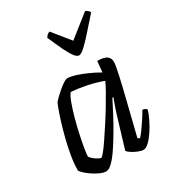

<svg xmlns="http://www.w3.org/2000/svg" viewBox="-179 -852 873 958"><g transform="rotate(-30 257.0 -373.0)"><path d="M151 0Q136 0 116 -9Q96 -18 77 -31Q58 -44 45 -56.5Q32 -69 30 -75Q30 -112 37.5 -157Q45 -202 56.5 -247Q68 -292 80 -330.5Q92 -369 101.5 -394Q111 -419 114 -423Q120 -430 133 -442.5Q146 -455 162 -468.5Q178 -482 192 -491Q206 -500 214 -500Q232 -500 259.5 -491.5Q287 -483 319.5 -468.5Q352 -454 381 -437L387 -500Q423 -500 440 -489Q457 -478 457 -454Q457 -438 445.5 -385Q434 -332 413.5 -250.5Q393 -169 368 -66L379 -59Q389 -69 403.5 -89Q418 -109 433.5 -132.5Q449 -156 460 -176Q469 -176 475.5 -172Q482 -168 484 -164Q478 -143 464.5 -115Q451 -87 434 -61Q417 -35 399 -17.5Q381 0 366 0Q354 0 335.5 -7.5Q317 -15 302 -25Q287 -35 284 -42L337 -218Q343 -238 349 -255Q355 -272 359.5 -284.5Q364 -297 367 -301L361 -304Q344 -270 322.5 -229Q301 -188 277 -147.5Q253 -107 230.5 -73.5Q208 -40 187.5 -20Q167 0 151 0ZM163 -71Q167 -71 182 -89Q197 -107 217.5 -137.5Q238 -168 261.5 -204Q285 -240 307 -276.5Q329 -313 346.5 -344Q364 -375 372 -394Q329 -410 282.5 -419.5Q236 -429 195 -432Q184 -419 172 -387Q160 -355 148.5 -313.5Q137 -272 128 -230Q119 -188 113.5 -155.5Q108 -123 108 -110Q117 -96 136 -83.5Q155 -71 163 -71ZM323 -569Q311 -569 297.5 -587Q284 -605 267 -640Q250 -675 229 -725Q233 -731 238 -736.5Q243 -742 254 -746L334 -647L459 -746Q468 -742 474.5 -736Q481 -730 482 -725Q438 -675 406.5 -640Q375 -605 355 -587Q335 -569 323 -569Z"/></g></svg>

Font: Texturina 12pt Light
Style: Italic
Weight: 300
Italic angle: -11°
Designer: Guillermo Torres Carreño
Foundry: Omnibus-Type
Version: Version 1.002